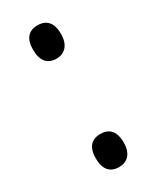

<svg xmlns="http://www.w3.org/2000/svg" viewBox="-149 -588 527 644"><g transform="rotate(-30 114.0 -265.5)"><path d="M60 -476C60 -433 79 -411 114 -411C145 -411 168 -432 168 -476C168 -518 149 -540 114 -540C78 -540 60 -518 60 -476ZM60 -55C60 -13 79 9 114 9C145 9 168 -11 168 -55C168 -100 147 -119 114 -119C78 -119 60 -97 60 -55Z"/></g></svg>

Font: Noto Sans Arabic ExtCond
Style: Regular
Weight: 400
Width: 2
Designer: Monotype Design Team, Nadine Chahine, Nizar Qandah and Khaled Hosny
Foundry: Monotype Imaging Inc.
Version: Version 2.012